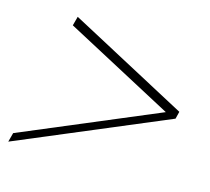

<svg xmlns="http://www.w3.org/2000/svg" viewBox="-72 -605 665 607"><g transform="rotate(15 260.0 -302.0)"><path d="M10 -113 459 -302 104 -491 112 -521 500 -314 494 -290 2 -83Z"/></g></svg>

Font: Srisakdi
Style: Regular
Weight: 400
Designer: Cadson Demak Co.,Ltd.
Foundry: Cadson Demak Co.,Ltd.
Version: Version 1.000